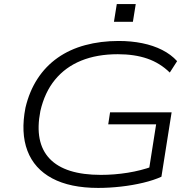

<svg xmlns="http://www.w3.org/2000/svg" viewBox="-20 -914 956 942"><path d="M462 8Q324 8 236 -39Q148 -86 114.5 -174.5Q81 -263 105 -386Q124 -466 164 -527.5Q204 -589 263 -630.5Q322 -672 398 -692.5Q474 -713 562 -713Q624 -713 678 -702Q732 -691 775.5 -669Q819 -647 849 -614L813 -558Q765 -605 702.5 -626.5Q640 -648 558 -648Q456 -648 378.5 -616.5Q301 -585 250 -523Q199 -461 178 -369Q148 -215 223.5 -135.5Q299 -56 475 -56Q541 -56 606.5 -66.5Q672 -77 730 -98L709 -69L746 -304H511L520 -363H822L772 -47Q735 -30 683 -17.5Q631 -5 573.5 1.5Q516 8 462 8ZM539 -807 553 -894H646L632 -807Z"/></svg>

Font: Nunito Sans 10pt Expanded Light
Style: Italic
Weight: 300
Width: 7
Italic angle: -9°
Designer: Vernon Adams
Foundry: Vernon Adams
Version: Version 3.101;gftools[0.9.27]